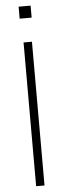

<svg xmlns="http://www.w3.org/2000/svg" viewBox="-61 -929 323 958"><g transform="rotate(-5 101.0 -450.0)"><path d="M71 -840V-900H131V-840ZM80 0V-720H122V0Z"/></g></svg>

Font: Manrope ExtraLight ExtraLight
Style: Regular
Weight: 250
Version: Version 4.501